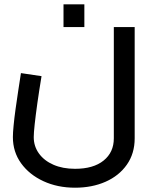

<svg xmlns="http://www.w3.org/2000/svg" viewBox="-20 -626 721 894"><path d="M329.4 248Q247.6 248 181.9 217.5Q116.3 187.1 78.1 134.1Q40 81.1 40 12.4Q40 -8 43.4 -42.3Q46.7 -76.6 52.4 -117.9Q58.1 -159.2 64.8 -202.9Q71.5 -246.7 77.5 -285.6L173.4 -271.4Q162 -202.4 153.9 -145.2Q145.9 -87.9 141.5 -47.3Q137.1 -6.7 137.1 12.4Q137.1 55 161.3 88.6Q185.5 122.2 228.8 141.1Q272.1 160 329.4 160Q414.8 160 462.4 121.6Q510 83.2 510 18V-500H607.1V18Q607.1 88.9 570.6 140.8Q534.2 192.6 471.4 220.3Q408.5 248 329.4 248ZM275.7 -500V-605.8H372.8V-500Z"/></svg>

Font: TitilliumWeb ExtraLight
Style: Regular
Weight: 400
Designer: Mohamed Gaber, Accademia di Belle Arti di Urbino and others
Foundry: Kief Type Foundry, Accademia di Belle Arti di Urbino and others
Version: Version 3.000; ttfautohint (v1.8.2)